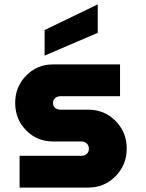

<svg xmlns="http://www.w3.org/2000/svg" viewBox="-20 -850 663 870"><path d="M68.8 0V-144H348.1Q363.8 -144 373.3 -152.8Q382.8 -161.6 382.8 -175.8Q382.8 -190.4 373.3 -199.7Q363.8 -209 348.1 -209H220.2Q147.9 -209 98.4 -259.5Q48.8 -310.1 48.8 -383.8Q48.8 -456.5 98.4 -507.3Q147.9 -558.1 220.2 -558.1H523.9V-414.1H254.9Q239.3 -414.1 229.7 -405.5Q220.2 -397 220.2 -382.8Q220.2 -369.1 229.7 -361.1Q239.3 -353 254.9 -353H379.9Q453.1 -353 503.7 -302Q554.2 -251 554.2 -176.8Q554.2 -102.5 503.4 -51.3Q452.6 0 379.9 0ZM182.1 -598.1V-713.9L422.9 -830.1V-701.2Z"/></svg>

Font: Biathlonist
Style: Bold
Weight: 700
Designer: Go4gold
Foundry: Go4gold
Version: Version 3.010;FEAKit 1.0